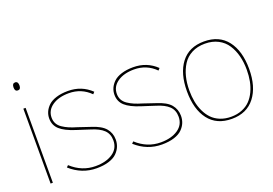

<svg xmlns="http://www.w3.org/2000/svg" viewBox="-114 -1175 2154 1515"><g transform="rotate(-20 963.0 -417.5)"><path d="M108.9 -628.9V0H89.8V-628.9ZM124 -812Q124 -778.8 99.1 -778.8Q74.2 -778.8 74.2 -812Q74.2 -846.2 99.1 -846.2Q124 -846.2 124 -812Z M691.9 -150.9Q691.9 -120.1 680.9 -92.8Q669.9 -65.4 646 -41.3Q622.1 -17.1 578.1 -2.9Q534.2 11.2 474.6 11.2Q350.6 11.2 253.9 -75.2L268.6 -89.8Q357.9 -7.8 471.7 -7.8Q561 -7.8 616.5 -45.7Q671.9 -83.5 671.9 -150.9Q671.9 -205.6 637.5 -238.8Q603 -272 532.7 -293Q527.3 -294.4 478 -310.8Q428.7 -327.1 420.9 -329.1Q335 -356.4 294.9 -392.6Q254.9 -428.7 254.9 -485.8Q254.9 -515.1 266.6 -541.5Q278.3 -567.9 302.2 -590.6Q326.2 -613.3 368.7 -626.7Q411.1 -640.1 466.8 -640.1Q581.5 -640.1 661.6 -563L647 -546.9Q572.8 -621.1 467.8 -621.1Q381.8 -621.1 328.4 -584Q274.9 -546.9 274.9 -485.8Q274.9 -457.5 286.9 -435.3Q298.8 -413.1 323 -396.7Q347.2 -380.4 374.5 -368.7Q401.9 -356.9 441.9 -345.2Q447.8 -343.8 491.5 -328.4Q535.2 -313 543 -311Q625 -285.6 658.4 -245.4Q691.9 -205.1 691.9 -150.9Z M1239.7 -150.9Q1239.7 -120.1 1228.8 -92.8Q1217.8 -65.4 1193.8 -41.3Q1169.9 -17.1 1126 -2.9Q1082 11.2 1022.5 11.2Q898.4 11.2 801.8 -75.2L816.4 -89.8Q905.8 -7.8 1019.5 -7.8Q1108.9 -7.8 1164.3 -45.7Q1219.7 -83.5 1219.7 -150.9Q1219.7 -205.6 1185.3 -238.8Q1150.9 -272 1080.6 -293Q1075.2 -294.4 1025.9 -310.8Q976.6 -327.1 968.8 -329.1Q882.8 -356.4 842.8 -392.6Q802.7 -428.7 802.7 -485.8Q802.7 -515.1 814.5 -541.5Q826.2 -567.9 850.1 -590.6Q874 -613.3 916.5 -626.7Q959 -640.1 1014.6 -640.1Q1129.4 -640.1 1209.5 -563L1194.8 -546.9Q1120.6 -621.1 1015.6 -621.1Q929.7 -621.1 876.2 -584Q822.8 -546.9 822.8 -485.8Q822.8 -457.5 834.7 -435.3Q846.7 -413.1 870.8 -396.7Q895 -380.4 922.4 -368.7Q949.7 -356.9 989.7 -345.2Q995.6 -343.8 1039.3 -328.4Q1083 -313 1090.8 -311Q1172.9 -285.6 1206.3 -245.4Q1239.7 -205.1 1239.7 -150.9Z M1851.6 -314.9Q1851.6 -377.4 1837.9 -431.2Q1824.2 -484.9 1796.1 -528.1Q1768.1 -571.3 1720.5 -596.2Q1672.9 -621.1 1610.4 -621.1Q1546.9 -621.1 1499.3 -596.2Q1451.7 -571.3 1424.1 -527.8Q1396.5 -484.4 1383.1 -431.2Q1369.6 -377.9 1369.6 -314.9Q1369.6 -265.6 1377.9 -221.4Q1386.2 -177.2 1404.8 -137.7Q1423.3 -98.1 1450.7 -69.6Q1478 -41 1519 -24.4Q1560.1 -7.8 1610.4 -7.8Q1661.1 -7.8 1702.1 -24.4Q1743.2 -41 1770.5 -69.3Q1797.9 -97.7 1816.4 -137.2Q1835 -176.8 1843.3 -220.9Q1851.6 -265.1 1851.6 -314.9ZM1871.6 -314.9Q1871.6 -165.5 1803.7 -77.9Q1735.8 9.8 1610.4 9.8Q1483.4 9.8 1416.5 -77.1Q1349.6 -164.1 1349.6 -314.9Q1349.6 -465.3 1416.5 -552.7Q1483.4 -640.1 1609.4 -640.1Q1736.8 -640.1 1804.2 -553Q1871.6 -465.8 1871.6 -314.9Z"/></g></svg>

Font: Sinkin Sans 100 Thin
Style: Regular
Weight: 100
Designer: Keith Bates
Foundry: K-Type
Version: Sinkin Sans (version 1.0)  by Keith Bates   •   © 2014   www